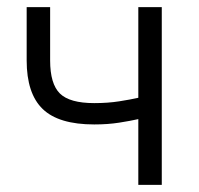

<svg xmlns="http://www.w3.org/2000/svg" viewBox="-20 -520 560 540"><path d="M369 -185Q347 -180 315 -175Q283 -170 245 -170Q145 -170 100 -213.5Q55 -257 55 -350V-500H121V-350Q121 -284 148.5 -257Q176 -230 245 -230Q283 -230 315 -235Q347 -240 369 -245V-500H435V0H369Z"/></svg>

Font: PT Root UI Web
Style: Regular
Weight: 400
Designer: Vitaly Kuzmin
Foundry: ParaType Ltd.
Version: Version 1.000W